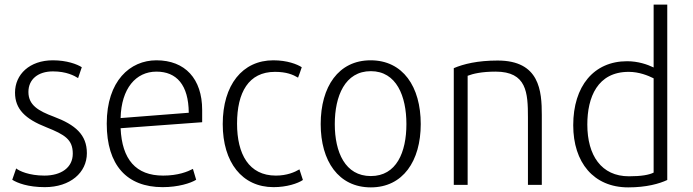

<svg xmlns="http://www.w3.org/2000/svg" viewBox="-20 -800 3000 831"><path d="M33 -22C55 -8 101 10 174 10C284 10 356 -53 356 -137C356 -217 306 -260 213 -295C146 -320 103 -345 103 -402C103 -457 145 -491 209 -491C268 -491 302 -472 318 -462C323 -478 329 -493 334 -509C314 -522 269 -539 209 -539C108 -539 45 -478 45 -399C45 -328 89 -285 181 -249C261 -217 295 -196 295 -135C295 -74 244 -40 172 -40C106 -40 63 -60 50 -71Z M684 10C751 10 805 -7 829 -22L815 -69C792 -57 751 -40 686 -40C568 -40 508 -110 502 -245L855 -271V-324C855 -459 781 -539 657 -539C543 -539 442 -450 442 -265C442 -85 529 10 684 10ZM657 -490C744 -490 796 -433 797 -312L502 -289C505 -417 568 -490 657 -490Z M1164 10C1221 10 1269 -6 1291 -21L1276 -67C1256 -55 1222 -40 1174 -40C1057 -40 1006 -133 1006 -265C1006 -400 1056 -489 1170 -489C1220 -489 1248 -477 1270 -464C1276 -479 1281 -494 1286 -509C1266 -522 1223 -539 1163 -539C1029 -539 944 -432 944 -263C944 -97 1028 10 1164 10Z M1585 11C1724 11 1801 -103 1801 -263C1801 -425 1724 -539 1584 -539C1445 -539 1368 -425 1368 -263C1368 -103 1445 11 1585 11ZM1585 -492C1696 -492 1739 -384 1739 -263C1739 -141 1696 -38 1585 -38C1474 -38 1429 -141 1429 -263C1429 -384 1473 -492 1585 -492Z M2004 0V-472C2027 -481 2065 -490 2125 -490C2260 -490 2265 -399 2265 -291V0H2325V-302C2325 -406 2316 -538 2134 -538C2047 -538 1986 -523 1944 -505V0Z M2699 11C2778 11 2834 -5 2868 -21V-780H2809V-508C2782 -521 2742 -535 2694 -535C2550 -535 2461 -427 2461 -258C2461 -97 2549 11 2699 11ZM2701 -489C2746 -489 2785 -473 2809 -461V-53C2789 -43 2756 -37 2702 -37C2583 -37 2522 -127 2522 -261C2522 -379 2566 -489 2701 -489Z"/></svg>

Font: Repo Light
Style: Regular
Weight: 300
Designer: Stefan Peev
Foundry: Context Ltd
Version: Version 001.502